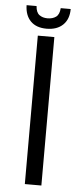

<svg xmlns="http://www.w3.org/2000/svg" viewBox="-58 -870 389 902"><g transform="rotate(5 137.0 -419.0)"><path d="M238 -838Q238 -790 210 -763Q182 -736 133 -736Q84 -736 57.5 -763Q31 -790 30 -838H77Q79 -808 94.5 -796.5Q110 -785 133 -785Q157 -785 173 -796.5Q189 -808 191 -838ZM95 -700H173V0H95Z"/></g></svg>

Font: Bebas Neue Regular
Style: Regular
Weight: 400
Designer: Ryoichi Tsunekawa & LGV (GE)
Foundry: Free Software Foundation, Inc.
Version: Version 1.003 August 13, 2016